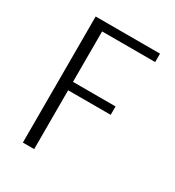

<svg xmlns="http://www.w3.org/2000/svg" viewBox="-126 -556 576 633"><g transform="rotate(30 162.5 -240.0)"><path d="M55 0V-480H300V-448H98V-256H260V-224H98V0Z"/></g></svg>

Font: Glametrix
Style: Light
Weight: 300
Designer: gluk
Foundry: gluk
Version: Version 0.40